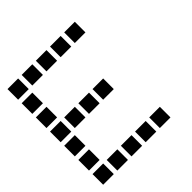

<svg xmlns="http://www.w3.org/2000/svg" viewBox="-179 -830 958 958"><g transform="rotate(-45 300.0 -350.5)"><path d="M13.5 -687.5Q12.5 -687.5 12.5 -687.5Q12.5 -687.5 12.5 -686.5V-613.5Q12.5 -612.5 12.5 -612.5Q12.5 -612.5 13.5 -612.5H86.5Q87.5 -612.5 87.5 -612.5Q87.5 -612.5 87.5 -613.5V-686.5Q87.5 -687.5 87.5 -687.5Q87.5 -687.5 86.5 -687.5ZM113.5 -687.5Q112.5 -687.5 112.5 -687.5Q112.5 -687.5 112.5 -686.5V-613.5Q112.5 -612.5 112.5 -612.5Q112.5 -612.5 113.5 -612.5H186.5Q187.5 -612.5 187.5 -612.5Q187.5 -612.5 187.5 -613.5V-686.5Q187.5 -687.5 187.5 -687.5Q187.5 -687.5 186.5 -687.5ZM213.5 -687.5Q212.5 -687.5 212.5 -687.5Q212.5 -687.5 212.5 -686.5V-613.5Q212.5 -612.5 212.5 -612.5Q212.5 -612.5 213.5 -612.5H286.5Q287.5 -612.5 287.5 -612.5Q287.5 -612.5 287.5 -613.5V-686.5Q287.5 -687.5 287.5 -687.5Q287.5 -687.5 286.5 -687.5ZM313.5 -687.5Q312.5 -687.5 312.5 -687.5Q312.5 -687.5 312.5 -686.5V-613.5Q312.5 -612.5 312.5 -612.5Q312.5 -612.5 313.5 -612.5H386.5Q387.5 -612.5 387.5 -612.5Q387.5 -612.5 387.5 -613.5V-686.5Q387.5 -687.5 387.5 -687.5Q387.5 -687.5 386.5 -687.5ZM413.5 -687.5Q412.5 -687.5 412.5 -687.5Q412.5 -687.5 412.5 -686.5V-613.5Q412.5 -612.5 412.5 -612.5Q412.5 -612.5 413.5 -612.5H486.5Q487.5 -612.5 487.5 -612.5Q487.5 -612.5 487.5 -613.5V-686.5Q487.5 -687.5 487.5 -687.5Q487.5 -687.5 486.5 -687.5ZM13.5 -587.5Q12.5 -587.5 12.5 -587.5Q12.5 -587.5 12.5 -586.5V-513.5Q12.5 -512.5 12.5 -512.5Q12.5 -512.5 13.5 -512.5H86.5Q87.5 -512.5 87.5 -512.5Q87.5 -512.5 87.5 -513.5V-586.5Q87.5 -587.5 87.5 -587.5Q87.5 -587.5 86.5 -587.5ZM13.5 -487.5Q12.5 -487.5 12.5 -487.5Q12.5 -487.5 12.5 -486.5V-413.5Q12.5 -412.5 12.5 -412.5Q12.5 -412.5 13.5 -412.5H86.5Q87.5 -412.5 87.5 -412.5Q87.5 -412.5 87.5 -413.5V-486.5Q87.5 -487.5 87.5 -487.5Q87.5 -487.5 86.5 -487.5ZM13.5 -387.5Q12.5 -387.5 12.5 -387.5Q12.5 -387.5 12.5 -386.5V-313.5Q12.5 -312.5 12.5 -312.5Q12.5 -312.5 13.5 -312.5H86.5Q87.5 -312.5 87.5 -312.5Q87.5 -312.5 87.5 -313.5V-386.5Q87.5 -387.5 87.5 -387.5Q87.5 -387.5 86.5 -387.5ZM113.5 -387.5Q112.5 -387.5 112.5 -387.5Q112.5 -387.5 112.5 -386.5V-313.5Q112.5 -312.5 112.5 -312.5Q112.5 -312.5 113.5 -312.5H186.5Q187.5 -312.5 187.5 -312.5Q187.5 -312.5 187.5 -313.5V-386.5Q187.5 -387.5 187.5 -387.5Q187.5 -387.5 186.5 -387.5ZM213.5 -387.5Q212.5 -387.5 212.5 -387.5Q212.5 -387.5 212.5 -386.5V-313.5Q212.5 -312.5 212.5 -312.5Q212.5 -312.5 213.5 -312.5H286.5Q287.5 -312.5 287.5 -312.5Q287.5 -312.5 287.5 -313.5V-386.5Q287.5 -387.5 287.5 -387.5Q287.5 -387.5 286.5 -387.5ZM313.5 -387.5Q312.5 -387.5 312.5 -387.5Q312.5 -387.5 312.5 -386.5V-313.5Q312.5 -312.5 312.5 -312.5Q312.5 -312.5 313.5 -312.5H386.5Q387.5 -312.5 387.5 -312.5Q387.5 -312.5 387.5 -313.5V-386.5Q387.5 -387.5 387.5 -387.5Q387.5 -387.5 386.5 -387.5ZM13.5 -287.5Q12.5 -287.5 12.5 -287.5Q12.5 -287.5 12.5 -286.5V-213.5Q12.5 -212.5 12.5 -212.5Q12.5 -212.5 13.5 -212.5H86.5Q87.5 -212.5 87.5 -212.5Q87.5 -212.5 87.5 -213.5V-286.5Q87.5 -287.5 87.5 -287.5Q87.5 -287.5 86.5 -287.5ZM13.5 -187.5Q12.5 -187.5 12.5 -187.5Q12.5 -187.5 12.5 -186.5V-113.5Q12.5 -112.5 12.5 -112.5Q12.5 -112.5 13.5 -112.5H86.5Q87.5 -112.5 87.5 -112.5Q87.5 -112.5 87.5 -113.5V-186.5Q87.5 -187.5 87.5 -187.5Q87.5 -187.5 86.5 -187.5ZM13.5 -87.5Q12.5 -87.5 12.5 -87.5Q12.5 -87.5 12.5 -86.5V-13.5Q12.5 -12.5 12.5 -12.5Q12.5 -12.5 13.5 -12.5H86.5Q87.5 -12.5 87.5 -12.5Q87.5 -12.5 87.5 -13.5V-86.5Q87.5 -87.5 87.5 -87.5Q87.5 -87.5 86.5 -87.5ZM113.5 -87.5Q112.5 -87.5 112.5 -87.5Q112.5 -87.5 112.5 -86.5V-13.5Q112.5 -12.5 112.5 -12.5Q112.5 -12.5 113.5 -12.5H186.5Q187.5 -12.5 187.5 -12.5Q187.5 -12.5 187.5 -13.5V-86.5Q187.5 -87.5 187.5 -87.5Q187.5 -87.5 186.5 -87.5ZM213.5 -87.5Q212.5 -87.5 212.5 -87.5Q212.5 -87.5 212.5 -86.5V-13.5Q212.5 -12.5 212.5 -12.5Q212.5 -12.5 213.5 -12.5H286.5Q287.5 -12.5 287.5 -12.5Q287.5 -12.5 287.5 -13.5V-86.5Q287.5 -87.5 287.5 -87.5Q287.5 -87.5 286.5 -87.5ZM313.5 -87.5Q312.5 -87.5 312.5 -87.5Q312.5 -87.5 312.5 -86.5V-13.5Q312.5 -12.5 312.5 -12.5Q312.5 -12.5 313.5 -12.5H386.5Q387.5 -12.5 387.5 -12.5Q387.5 -12.5 387.5 -13.5V-86.5Q387.5 -87.5 387.5 -87.5Q387.5 -87.5 386.5 -87.5ZM413.5 -87.5Q412.5 -87.5 412.5 -87.5Q412.5 -87.5 412.5 -86.5V-13.5Q412.5 -12.5 412.5 -12.5Q412.5 -12.5 413.5 -12.5H486.5Q487.5 -12.5 487.5 -12.5Q487.5 -12.5 487.5 -13.5V-86.5Q487.5 -87.5 487.5 -87.5Q487.5 -87.5 486.5 -87.5Z"/></g></svg>

Font: Doto Black
Style: Regular
Weight: 900
Monospace: yes
Version: Version 1.000